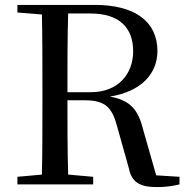

<svg xmlns="http://www.w3.org/2000/svg" viewBox="-20 -752 766 783"><path d="M51 -701 151 -693C153 -593 153 -493 153 -392V-339C153 -239 153 -138 151 -40L51 -31V0H360V-31L258 -40C255 -138 255 -237 255 -343H326C413 -343 439 -311 460 -228L506 -64C517 -10 549 11 620 11C659 11 686 6 712 0V-31L617 -37L565 -219C545 -301 515 -343 428 -358C561 -380 622 -455 622 -544C622 -664 530 -732 367 -732H51ZM258 -697H348C466 -697 523 -640 523 -543C523 -450 462 -376 350 -376H255C255 -497 255 -598 258 -697Z"/></svg>

Font: Noto Serif JP Medium
Style: Regular
Weight: 500
Designer: Ryoko NISHIZUKA 西塚涼子 (kana & ideographs); Frank Grießhammer (Latin, Greek & Cyrillic); Wenlong ZHANG 张文龙 (bopomofo); San
Foundry: Adobe
Version: Version 2.001;hotconv 1.1.0;makeotfexe 2.6.0